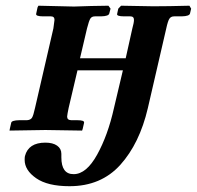

<svg xmlns="http://www.w3.org/2000/svg" viewBox="-20 -454 686 669"><path d="M377 -77.1 408.2 -209H250L219.2 -78.1Q214.4 -55.2 213.9 -47.9Q213.9 -35.6 228 -35.2H248Q262.2 -35.2 268.1 -33Q273.9 -30.8 272.9 -25.9L268.1 -4.9L266.1 1L138.2 -1Q121.1 -1 75.4 0Q29.8 1 13.2 1L14.2 -4.9L19 -25.9Q20 -34.7 47.9 -35.2H74.2Q86.4 -36.1 91.3 -43.5Q96.2 -50.8 102.1 -78.1L166 -355Q169.9 -382.8 169.9 -384.8Q169.9 -397 157.2 -397H130.9Q104 -397 106 -405.8L110.8 -428.2L113.8 -434.1L237.8 -431.2Q254.9 -432.1 297.9 -433.1Q340.8 -434.1 357.9 -434.1L365.2 -423.8L360.8 -407.2Q358.9 -397.5 332 -397H311Q299.8 -397 294.9 -389.4Q290 -381.8 283.2 -355L258.8 -251H418L440.9 -354Q446.8 -375 446.8 -384.8Q446.8 -397 434.1 -397H413.1Q385.3 -397 388.2 -405.8L392.1 -423.8L401.9 -434.1L514.2 -432.1Q565.9 -432.1 640.1 -434.1L646 -423.8L642.1 -407.2Q640.1 -397.5 612.8 -397H586.9Q575.7 -397 570.3 -388.9Q564.9 -380.9 559.1 -354L495.1 -77.1Q466.3 45.9 399.2 120.4Q332 194.8 222.2 194.8Q146 194.8 106 167Q65.9 139.2 65.9 103Q65.9 94.2 66.9 89.8Q79.1 43 138.2 43Q164.1 43 179 53.5Q193.8 64 193.8 82V94.2Q193.8 153.3 236.8 152.8Q280.8 152.8 318.4 85Q356 17.1 377 -77.1Z"/></svg>

Font: Linux Libertine O
Style: Semibold Italic
Weight: 600
Italic angle: -11.5°
Designer: Philipp H. Poll
Foundry: Philipp H. Poll
Version: Version 5.1.2